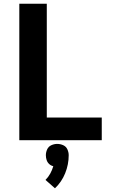

<svg xmlns="http://www.w3.org/2000/svg" viewBox="-20 -755 616 1034"><path d="M84 0H528V-122H232V-735H84ZM276 259Q312 225 331 178Q350 131 350 81Q350 65 343 49.5Q336 34 320.5 27Q305 20 288 20Q272 20 256.5 27Q241 34 234 49.5Q227 65 227 81Q227 94 231 106.5Q235 119 244.5 128Q254 137 267 140Q261 161 250.5 180Q240 199 225 214Z"/></svg>

Font: Iosevka Sparkle Heavy
Style: Regular
Weight: 900
Designer: Belleve Invis
Foundry: Belleve Invis
Version: Version 4.5.0; ttfautohint (v1.8.3)